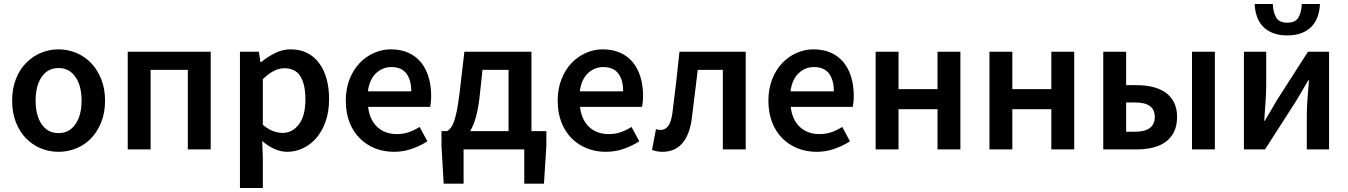

<svg xmlns="http://www.w3.org/2000/svg" viewBox="-20 -751 6773 965"><path d="M274 12Q228 12 186 -5Q144 -22 111.5 -55Q79 -88 60 -136Q41 -184 41 -245Q41 -306 60 -354Q79 -402 111.5 -435Q144 -468 186 -485.5Q228 -503 274 -503Q320 -503 362.5 -485.5Q405 -468 437 -435Q469 -402 488.5 -354Q508 -306 508 -245Q508 -184 488.5 -136Q469 -88 437 -55Q405 -22 362.5 -5Q320 12 274 12ZM274 -82Q328 -82 359 -126.5Q390 -171 390 -245Q390 -320 359 -364.5Q328 -409 274 -409Q220 -409 189.5 -364.5Q159 -320 159 -245Q159 -171 189.5 -126.5Q220 -82 274 -82Z M622 0V-491H1039V0H924V-400H737V0Z M1186 194V-491H1281L1289 -439H1293Q1324 -465 1362 -484Q1400 -503 1441 -503Q1487 -503 1522.5 -485.5Q1558 -468 1583 -435Q1608 -402 1621 -356Q1634 -310 1634 -253Q1634 -190 1616.5 -140.5Q1599 -91 1570 -57.5Q1541 -24 1503 -6Q1465 12 1424 12Q1392 12 1360 -2Q1328 -16 1298 -42L1301 40V194ZM1400 -83Q1449 -83 1482 -125.5Q1515 -168 1515 -252Q1515 -326 1490 -367Q1465 -408 1409 -408Q1357 -408 1301 -353V-124Q1328 -101 1353 -92Q1378 -83 1400 -83Z M1960 12Q1909 12 1865 -5.5Q1821 -23 1788 -56Q1755 -89 1736.5 -136.5Q1718 -184 1718 -245Q1718 -305 1737 -353Q1756 -401 1787.5 -434Q1819 -467 1860 -485Q1901 -503 1944 -503Q1994 -503 2032 -486Q2070 -469 2095.5 -438Q2121 -407 2134 -364Q2147 -321 2147 -270Q2147 -253 2145.5 -238Q2144 -223 2142 -214H1830Q1838 -148 1876.5 -112.5Q1915 -77 1975 -77Q2007 -77 2034.5 -86.5Q2062 -96 2089 -113L2128 -41Q2093 -18 2050 -3Q2007 12 1960 12ZM1829 -292H2047Q2047 -349 2022.5 -381.5Q1998 -414 1947 -414Q1903 -414 1870 -383Q1837 -352 1829 -292Z M2310 0V172H2210L2199 -17V-92H2227Q2236 -97 2244.5 -107Q2253 -117 2261 -138Q2269 -159 2276 -194Q2283 -229 2290 -285L2314 -491H2651V-92H2726V-17L2714 172H2615V0ZM2390 -260Q2383 -202 2371.5 -161Q2360 -120 2343 -92H2536V-400H2405Z M3025 12Q2974 12 2930 -5.5Q2886 -23 2853 -56Q2820 -89 2801.5 -136.5Q2783 -184 2783 -245Q2783 -305 2802 -353Q2821 -401 2852.5 -434Q2884 -467 2925 -485Q2966 -503 3009 -503Q3059 -503 3097 -486Q3135 -469 3160.5 -438Q3186 -407 3199 -364Q3212 -321 3212 -270Q3212 -253 3210.5 -238Q3209 -223 3207 -214H2895Q2903 -148 2941.5 -112.5Q2980 -77 3040 -77Q3072 -77 3099.5 -86.5Q3127 -96 3154 -113L3193 -41Q3158 -18 3115 -3Q3072 12 3025 12ZM2894 -292H3112Q3112 -349 3087.5 -381.5Q3063 -414 3012 -414Q2968 -414 2935 -383Q2902 -352 2894 -292Z M3309 12Q3280 12 3257 2L3277 -102Q3282 -100 3287.5 -99Q3293 -98 3301 -98Q3324 -98 3339 -118.5Q3354 -139 3360 -186Q3370 -263 3378.5 -338.5Q3387 -414 3395 -491H3728V0H3613V-400H3487Q3479 -339 3472 -277.5Q3465 -216 3457 -155Q3446 -73 3409 -30.5Q3372 12 3309 12Z M4084 12Q4033 12 3989 -5.5Q3945 -23 3912 -56Q3879 -89 3860.5 -136.5Q3842 -184 3842 -245Q3842 -305 3861 -353Q3880 -401 3911.5 -434Q3943 -467 3984 -485Q4025 -503 4068 -503Q4118 -503 4156 -486Q4194 -469 4219.5 -438Q4245 -407 4258 -364Q4271 -321 4271 -270Q4271 -253 4269.5 -238Q4268 -223 4266 -214H3954Q3962 -148 4000.5 -112.5Q4039 -77 4099 -77Q4131 -77 4158.5 -86.5Q4186 -96 4213 -113L4252 -41Q4217 -18 4174 -3Q4131 12 4084 12ZM3953 -292H4171Q4171 -349 4146.5 -381.5Q4122 -414 4071 -414Q4027 -414 3994 -383Q3961 -352 3953 -292Z M4381 0V-491H4496V-303H4692V-491H4807V0H4692V-202H4496V0Z M4953 0V-491H5068V-303H5264V-491H5379V0H5264V-202H5068V0Z M5525 0V-491H5640V-323H5692Q5736 -323 5773.5 -314Q5811 -305 5838 -286Q5865 -267 5880.5 -236.5Q5896 -206 5896 -163Q5896 -119 5880.5 -88Q5865 -57 5838 -37.5Q5811 -18 5773.5 -9Q5736 0 5692 0ZM5640 -89H5685Q5784 -89 5784 -164Q5784 -236 5685 -236H5640ZM5971 0V-491H6086V0Z M6232 0V-491H6344V-322Q6344 -284 6340.5 -237.5Q6337 -191 6334 -144H6337Q6350 -167 6368 -196.5Q6386 -226 6398 -248L6554 -491H6660V0H6548V-169Q6548 -207 6551.5 -253.5Q6555 -300 6559 -347H6555Q6542 -324 6524.5 -294.5Q6507 -265 6494 -243L6338 0ZM6450 -573Q6407 -573 6376.5 -585.5Q6346 -598 6326.5 -619Q6307 -640 6297 -669Q6287 -698 6286 -731H6377Q6379 -689 6394 -663Q6409 -637 6450 -637Q6491 -637 6506 -663Q6521 -689 6523 -731H6614Q6613 -698 6603 -669Q6593 -640 6573.5 -619Q6554 -598 6523.5 -585.5Q6493 -573 6450 -573Z"/></svg>

Font: Processing Sans Pro Semibold
Style: Regular
Weight: 600
Designer: Paul D. Hunt
Foundry: Adobe Systems Incorporated
Version: Version 2.020;PS 2.000;hotconv 1.0.86;makeotf.lib2.5.63406